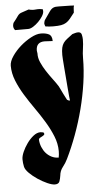

<svg xmlns="http://www.w3.org/2000/svg" viewBox="-58 -747 485 922"><g transform="rotate(-5 184.5 -286.0)"><path d="M164 -589Q187 -589 202.5 -581.5Q218 -574 218 -548Q208 -548 198.5 -549Q189 -550 179 -550Q138 -550 138 -509Q138 -505 140 -495Q139 -474 149 -451.5Q159 -429 173 -407.5Q187 -386 202.5 -365.5Q218 -345 228 -329Q230 -326 235 -315Q240 -304 246 -292Q253 -278 262 -261Q269 -256 276 -256Q275 -260 273.5 -276.5Q272 -293 270 -316.5Q268 -340 266 -366.5Q264 -393 262 -416Q260 -439 259 -456Q258 -473 258 -477Q258 -499 261 -512Q264 -525 270.5 -534.5Q277 -544 288 -552.5Q299 -561 315 -573Q322 -575 329 -577Q336 -579 343 -579Q357 -579 360 -566.5Q363 -554 363 -543Q363 -521 359.5 -498.5Q356 -476 356 -453Q356 -396 347 -334Q338 -272 322 -210Q306 -148 284 -88.5Q262 -29 237 22Q228 41 214 58.5Q200 76 198 99Q196 113 191.5 126Q187 139 169 139Q155 139 132.5 129Q110 119 87.5 104Q65 89 48 72Q31 55 28 41Q26 32 25 23Q24 14 24 5Q24 -10 33 -30.5Q42 -51 56 -70.5Q70 -90 87 -103.5Q104 -117 121 -117Q125 -117 135 -115Q141 -108 138 -104Q135 -100 129 -97Q123 -94 117 -90.5Q111 -87 111 -81Q112 -63 119 -46Q126 -29 137 -16.5Q148 -4 163.5 4Q179 12 198 12Q201 -3 201 -19Q201 -55 186.5 -91Q172 -127 150.5 -162.5Q129 -198 104 -233.5Q79 -269 57.5 -304Q36 -339 21.5 -375Q7 -411 7 -447Q7 -468 24 -493Q41 -518 65 -539Q89 -560 116 -574.5Q143 -589 164 -589ZM317 -710 335 -709Q332 -702 332 -692.5Q332 -683 331 -675Q318 -658 309 -647Q300 -636 289.5 -629.5Q279 -623 265 -620.5Q251 -618 227 -618Q208 -618 189 -621Q185 -631 185 -636Q185 -639 186.5 -643.5Q188 -648 189 -651Q208 -678 216.5 -690.5Q225 -703 235 -707.5Q245 -712 262.5 -711Q280 -710 317 -710ZM116 -709Q133 -704 150 -706Q167 -708 184 -704L185 -695Q185 -684 176.5 -670.5Q168 -657 156 -645Q144 -633 130.5 -624.5Q117 -616 106 -616H43Q35 -624 35 -637Q35 -640 36 -644Q37 -648 38 -651Q54 -671 59.5 -679.5Q65 -688 70.5 -692Q76 -696 85 -698.5Q94 -701 116 -709Z"/></g></svg>

Font: CAT Schmalfette Thannhaeuser
Style: Regular
Weight: 700
Designer: Peter Wiegel nach Herbert Thanhaeuser 1939/40
Foundry: CAT-Fonts, Peter Wiegel
Version: Version 1.000